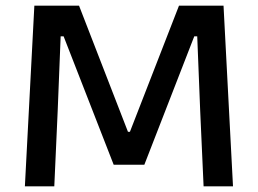

<svg xmlns="http://www.w3.org/2000/svg" viewBox="-20 -659 912 679"><path d="M68 0 101.5 -639H259.5L432.5 -193H439.5L613 -639H770.5L804 0H700L688 -266.5L677.5 -530.5H667L490.5 -76.5H382L205 -530.5H194.5L184 -266.5L172 0Z"/></svg>

Font: Anek Gujarati SemiExpanded Medium
Style: Regular
Weight: 500
Width: 6
Designer: Mrunmayee Ghaisas (Gujarati), Yesha Goshar (Latin)
Foundry: Ek Type
Version: Version 1.003